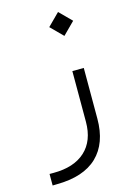

<svg xmlns="http://www.w3.org/2000/svg" viewBox="-119 -612 619 902"><g transform="rotate(-15 190.5 -161.5)"><path d="M198.7 -493.7 256.8 -551.8 314.9 -493.7 256.8 -435.5ZM41 172.9Q140.6 172.9 195.3 122.8Q250 72.8 250 -20V-266.1L305.7 -266.6V-20Q305.7 99.6 239 163.6Q172.4 227.5 42 228.5L21.5 229V172.9Z"/></g></svg>

Font: Shabnam Thin WOL
Style: Thin-WOL
Weight: 100
Foundry: DejaVu fonts team - Redesigned by Saber Rastikerdar - Based on Vazir font
Version: Version 5.0.0